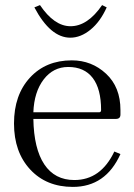

<svg xmlns="http://www.w3.org/2000/svg" viewBox="-20 -716 528 754"><path d="M115 -687 137 -696Q193 -613 257 -613Q324 -613 381 -696L399 -687Q374 -631 335.5 -599.5Q297 -568 256 -568Q178 -568 115 -687ZM111 -275H369Q377 -275 377 -284Q377 -367 344 -410Q311 -453 248 -453Q189 -453 151.5 -404Q114 -355 111 -275ZM453 -266Q453 -249 435 -249H111Q113 -132 154 -70.5Q195 -9 272 -9Q376 -9 429 -121L453 -111Q395 18 266 18Q162 18 98.5 -50.5Q35 -119 35 -231Q35 -343 97.5 -411Q160 -479 262 -479Q340 -479 396.5 -426.5Q453 -374 453 -284Z"/></svg>

Font: Foglihten068fMac
Style: Regular
Weight: 500
Designer: gluk (gluksza@wp.pl)
Foundry: gluk (gluksza@wp.pl)
Version: Version 0.68